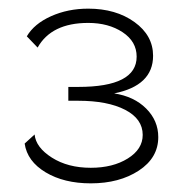

<svg xmlns="http://www.w3.org/2000/svg" viewBox="-20 -831 426 444"><path d="M37 -499 60 -520Q63 -490 100 -466.5Q137 -443 190 -443Q241 -443 275.5 -464.5Q310 -486 310 -519Q310 -556 269.5 -577Q229 -598 161 -598H138V-630H161Q296 -630 296 -700Q296 -735 263.5 -756.5Q231 -778 184 -778Q99 -778 67 -721L42 -747Q59 -776 98 -793.5Q137 -811 184 -811Q248 -811 291 -780Q334 -749 334 -702Q334 -633 244 -615Q290 -608 318 -580Q346 -552 346 -514Q346 -466 301 -436.5Q256 -407 190 -407Q128 -407 85.5 -432.5Q43 -458 37 -499Z"/></svg>

Font: Raleway-v4020 Light
Style: Regular
Weight: 300
Designer: Matt McInerney, Pablo Impallari, Rodrigo Fuenzalida
Foundry: Matt McInerney, Pablo Impallari, Rodrigo Fuenzalida
Version: Version 4.020;PS 004.020;hotconv 1.0.88;makeotf.lib2.5.64775